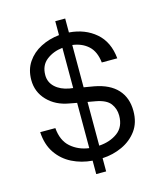

<svg xmlns="http://www.w3.org/2000/svg" viewBox="-127 -885 904 1065"><g transform="rotate(-15 325.0 -352.0)"><path d="M292 87V10Q229 5 176 -21.5Q123 -48 89.5 -97Q56 -146 52 -218H139Q145 -145 188 -107.5Q231 -70 292 -62V-322L249 -330Q173 -343 126 -392Q79 -441 79 -510Q79 -569 108 -612Q137 -655 185.5 -680Q234 -705 292 -711V-791H349V-711Q440 -704 501 -651.5Q562 -599 571 -503H482Q475 -567 439.5 -599.5Q404 -632 349 -639V-396L408 -386Q494 -370 538 -322Q582 -274 582 -198Q582 -131 549 -86Q516 -41 463 -16.5Q410 8 349 11V87ZM271 -410 292 -407V-638Q238 -632 199.5 -602Q161 -572 161 -516Q161 -475 191 -447Q221 -419 271 -410ZM394 -304 349 -312V-61Q412 -65 455.5 -97Q499 -129 499 -194Q499 -233 476.5 -263Q454 -293 394 -304Z"/></g></svg>

Font: HostGroteskRegular
Style: Regular
Weight: 400
Designer: Doukan Karapınar based on Poppins by Indian Type Foundry, Jonny Pinhorn
Foundry: Element Type
Version: Version 1.001; ttfautohint (v1.8.4.7-5d5b)